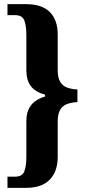

<svg xmlns="http://www.w3.org/2000/svg" viewBox="-20 -780 409 925"><path d="M16 125V71H53Q87 71 97 46Q107 21 107 -25V-197Q107 -242 128.5 -271.5Q150 -301 197 -315V-324Q149 -337 128 -366Q107 -395 107 -440V-610Q107 -657 97 -682Q87 -707 53 -707H16V-760H106Q182 -760 220 -722Q258 -684 258 -614V-442Q258 -405 270.5 -385Q283 -365 305 -357.5Q327 -350 353 -349V-288Q327 -287 305 -279.5Q283 -272 270.5 -252Q258 -232 258 -194V-23Q258 45 220 85Q182 125 106 125Z"/></svg>

Font: Noto Serif Ethiopic ExtraCondensed ExtraBold
Style: Regular
Weight: 800
Width: 2
Designer: Monotype Design Team
Foundry: Monotype Imaging Inc.
Version: Version 2.102; ttfautohint (v1.8.4.7-5d5b)